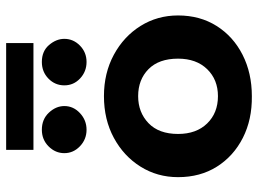

<svg xmlns="http://www.w3.org/2000/svg" viewBox="-130 -718 859 640"><g transform="rotate(-90 300.0 -398.5)"><path d="M299 11Q221 12 160 -19Q99 -50 64 -105.5Q29 -161 29 -235Q29 -304 64 -360Q99 -416 160 -449Q221 -482 299 -482Q376 -482 437 -449Q498 -416 533 -360Q568 -304 568 -235Q568 -162 533 -106.5Q498 -51 437 -20Q376 11 299 11ZM299 -102Q354 -102 389 -138Q424 -174 424 -235Q424 -299 389 -333.5Q354 -368 299 -368Q245 -368 209 -333.5Q173 -299 173 -235Q173 -174 208 -138Q243 -102 299 -102ZM187 -540Q155 -540 132 -562Q109 -584 109 -614Q109 -644 131.5 -666.5Q154 -689 187 -689Q222 -689 244 -665.5Q266 -642 266 -614Q266 -584 242.5 -562Q219 -540 187 -540ZM413 -540Q381 -540 358 -561.5Q335 -583 335 -614Q335 -645 357.5 -667Q380 -689 413 -689Q449 -689 469.5 -665Q490 -641 490 -614Q490 -584 467.5 -562Q445 -540 413 -540ZM120 -717V-808H476V-717Z"/></g></svg>

Font: Inconsolata Expanded Black
Style: Regular
Weight: 900
Width: 7
Monospace: yes
Designer: Raph Levien, Cyreal, Brenton Simpson
Foundry: Raph Levien, Cyreal, Google
Version: Version 3.001; ttfautohint (v1.8.2.53-6de2)